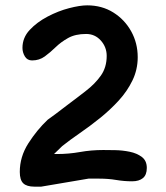

<svg xmlns="http://www.w3.org/2000/svg" viewBox="-20 -733 619 718"><path d="M109 -35Q80 -35 67 -47.5Q54 -60 54 -90Q54 -147 86 -197Q118 -247 158 -285Q167 -291 187.5 -306.5Q208 -322 231.5 -340Q255 -358 274.5 -372.5Q294 -387 301 -393Q335 -419 357 -450Q379 -481 379 -524Q379 -557 357 -581.5Q335 -606 302 -606Q262 -606 235 -591Q208 -576 188 -556.5Q168 -537 147.5 -522Q127 -507 100 -507Q82 -507 73 -522Q64 -537 64 -554Q64 -592 91 -621Q118 -650 158 -671Q198 -692 238.5 -702.5Q279 -713 306 -713Q361 -713 403.5 -686.5Q446 -660 470.5 -616Q495 -572 495 -519Q495 -473 475.5 -432.5Q456 -392 424 -357Q392 -322 354 -291.5Q316 -261 279 -235.5Q242 -210 213 -187L182 -157H193Q237 -157 279 -164.5Q321 -172 366 -172Q384 -172 411 -171.5Q438 -171 465 -165.5Q492 -160 510.5 -146Q529 -132 529 -105Q529 -79 514.5 -67Q500 -55 474 -55Q444 -55 414.5 -60Q385 -65 351 -65H311L134 -35Z"/></svg>

Font: Fuzzy Bubbles
Style: Bold
Weight: 700
Designer: Robert E. Leuschke
Foundry: Robert E. Leuschke
Version: Version 1.010; ttfautohint (v1.8.3)